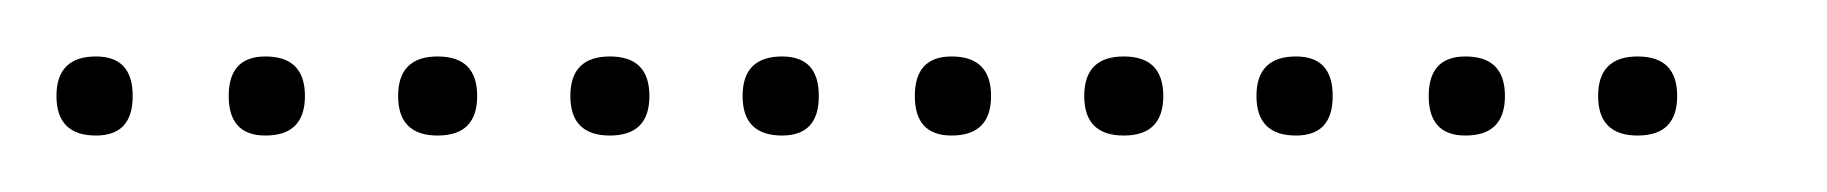

<svg xmlns="http://www.w3.org/2000/svg" viewBox="-20 -298 647 68"><path d="M14 -250Q0 -250 0 -264Q0 -278 14 -278Q27 -278 27 -264Q27 -250 14 -250ZM74 -250Q61 -250 61 -264Q61 -278 74 -278Q88 -278 88 -264Q88 -250 74 -250ZM135 -250Q121 -250 121 -264Q121 -278 135 -278Q149 -278 149 -264Q149 -250 135 -250ZM196 -250Q182 -250 182 -264Q182 -278 196 -278Q210 -278 210 -264Q210 -250 196 -250ZM257 -250Q243 -250 243 -264Q243 -278 257 -278Q270 -278 270 -264Q270 -250 257 -250ZM317 -250Q304 -250 304 -264Q304 -278 317 -278Q331 -278 331 -264Q331 -250 317 -250ZM378 -250Q364 -250 364 -264Q364 -278 378 -278Q392 -278 392 -264Q392 -250 378 -250ZM439 -250Q425 -250 425 -264Q425 -278 439 -278Q452 -278 452 -264Q452 -250 439 -250ZM499 -250Q486 -250 486 -264Q486 -278 499 -278Q513 -278 513 -264Q513 -250 499 -250ZM560 -250Q546 -250 546 -264Q546 -278 560 -278Q574 -278 574 -264Q574 -250 560 -250Z"/></svg>

Font: FRB American Cursive Just Xheight
Style: Italic
Weight: 400
Italic angle: -25°
Version: Version 2.0;Modular Font Editor K font №1